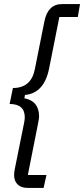

<svg xmlns="http://www.w3.org/2000/svg" viewBox="-20 -780 411 938"><path d="M193 138H115Q83 138 66 121Q49 104 49 76Q49 62 52 47L98 -181Q101 -196 101 -207Q101 -272 27 -272L43 -350Q132 -350 150 -441L197 -676Q214 -760 283 -760H371L360 -697H270L220 -446Q196 -325 102 -316L99 -300Q171 -286 171 -211Q171 -202 166 -177L116 75H207Z"/></svg>

Font: Aneliza
Style: Italic
Weight: 400
Italic angle: -11.31°
Designer: Mike Abbink, Paul van der Laan, Pieter van Rosmalen
Foundry: Bold Monday
Version: Version 3.0